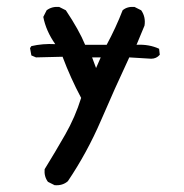

<svg xmlns="http://www.w3.org/2000/svg" viewBox="-20 -416 540 565"><path d="M140.6 128.9 121.1 119.1Q109.4 103.5 111.3 82Q142.6 31.2 171.9 -20Q201.2 -71.3 218.8 -127.9Q203.1 -157.2 189.5 -187.5Q175.8 -217.8 164.1 -249L85.9 -247.1L72.3 -252.9L68.4 -274.4L72.3 -280.3Q105.5 -288.1 142.6 -286.1Q115.2 -325.2 107.4 -366.2L117.2 -385.7Q132.8 -397.5 154.3 -395.5L173.8 -385.7Q212.9 -327.1 230.5 -284.2H293.9Q307.6 -309.6 319.3 -335Q331.1 -360.4 340.8 -385.7Q354.5 -397.5 376 -395.5L395.5 -385.7Q409.2 -366.2 405.3 -340.8L381.8 -284.2Q418.9 -286.1 448.2 -272.5L450.2 -254.9Q440.4 -243.2 424.8 -243.2L360.4 -247.1Q317.4 -155.3 276.9 -61Q236.3 33.2 179.7 117.2Q164.1 130.9 140.6 128.9ZM276.4 -247.1H251L262.7 -215.8Z"/></svg>

Font: JasonHandwriting2
Style: Regular
Weight: 400
Version: Version 1.05.10